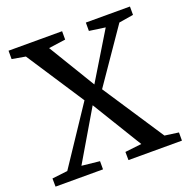

<svg xmlns="http://www.w3.org/2000/svg" viewBox="-131 -868 973 992"><g transform="rotate(-20 355.0 -371.5)"><path d="M92.5 -55 301 -368 94 -684 20 -697V-743H314.5V-697L221.5 -684L377 -427.5L533 -684.5L445 -697V-743H687.5V-697L608 -684L406 -390.5L627 -55.5L703 -45V0H409L408.5 -45L499.5 -55.5L332 -329.5L170.5 -55.5L269 -45V0H8L7.5 -45Z"/></g></svg>

Font: Merriweather 36pt
Style: Regular
Weight: 400
Designer: Eben Sorkin
Foundry: Eben Sorkin
Version: Version 2.100